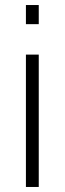

<svg xmlns="http://www.w3.org/2000/svg" viewBox="-20 -743 257 763"><path d="M83 -647V-723H134V-647ZM83 0V-526H134V0Z"/></svg>

Font: Archivo Expanded Thin
Style: Regular
Weight: 250
Width: 7
Designer: Hector Gatti
Foundry: Omnibus-Type
Version: Version 2.001